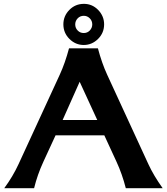

<svg xmlns="http://www.w3.org/2000/svg" viewBox="-20 -992 880 1012"><path d="M2.4 0Q47.9 -62 77.6 -126.5L294.9 -598.1Q323.2 -659.7 343.8 -737.3H496.1Q516.6 -659.7 544.9 -598.1L762.2 -126.5Q789.6 -66.9 837.4 0H643.1Q624 -74.7 594.2 -139.2L529.8 -278.8H272.9L208.5 -139.2Q176.8 -70.3 159.7 0ZM399.9 -561 310.1 -359.4H492.7ZM421.4 -817.9Q440.4 -817.9 453.1 -831.1Q466.3 -845.2 466.3 -863.3Q466.3 -882.3 453.1 -895.5Q439.9 -908.7 421.9 -908.7Q402.3 -908.7 389.6 -895.5Q376.5 -881.8 376.5 -863.3Q376.5 -844.2 389.6 -831.1Q402.3 -817.9 421.4 -817.9ZM422.4 -971.7Q465.8 -971.7 497.1 -939.9Q528.8 -907.2 528.8 -863.8Q528.8 -818.8 497.1 -787.1Q464.8 -754.9 421.4 -754.9Q377.9 -754.9 345.7 -787.1Q314 -818.8 314 -863.8Q314 -907.7 345.7 -939.9Q377 -971.7 422.4 -971.7Z"/></svg>

Font: Classica
Style: Bold
Weight: 700
Designer: Wojciech Kalinowski "wmk69" (wmk69@o2.pl)
Foundry: Wojciech Kalinowski "wmk69" (wmk69@o2.pl)
Version: Version 2.1.1; 2021-05-14